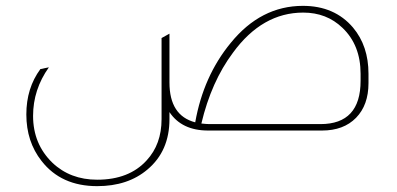

<svg xmlns="http://www.w3.org/2000/svg" viewBox="-20 -446 1357 656"><path d="M647 -28Q675 -186 768 -299Q871 -426 1015 -426Q1123 -426 1186 -352Q1239 -289 1239 -194V-162Q1239 -87 1196.5 -43.5Q1154 0 1080 0H691Q601 0 559 -63V-39Q559 70 484 133Q417 190 312 190Q189 190 122 104Q70 38 70 -55Q70 -145 118 -210L147 -216Q93 -140 93 -50Q93 46 159 110Q220 168 312 168Q421 168 481 102Q532 47 532 -39V-316L559 -331V-164Q559 -51 647 -28ZM1212 -170V-194Q1212 -292 1150 -351Q1096 -403 1016 -403Q876 -403 776 -266Q702 -167 668 -24Q686 -22 696 -22H1075Q1212 -22 1212 -170Z"/></svg>

Font: Tajawal ExtraLight
Style: Regular
Weight: 275
Designer: Boutros Fonts
Foundry: Created by Boutros International 2017
Version: Version 1.700